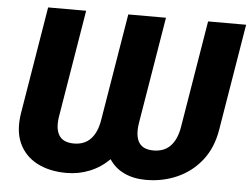

<svg xmlns="http://www.w3.org/2000/svg" viewBox="-52 -793 1133 867"><g transform="rotate(5 514.5 -359.5)"><path d="M51.8 -243.7 131.8 -727.5H304.2L224.1 -243.7Q214.4 -186.5 233.2 -156Q252 -125.5 301.3 -125.5Q349.1 -125.5 377.4 -155.8Q405.8 -186 415 -243.7L495.1 -727.5H666L585.9 -243.7Q576.7 -186 595 -155.8Q613.3 -125.5 661.6 -125.5Q710.4 -125.5 739 -155.8Q767.6 -186 776.9 -243.7L856.9 -727.5H1029.3L949.2 -243.7Q935.5 -161.6 891.1 -105.2Q846.7 -48.8 781.2 -19.5Q715.8 9.8 639.2 9.8Q583.5 9.8 540.8 -10.3Q498 -30.3 472.7 -69.3Q433.6 -30.3 384 -10.3Q334.5 9.8 279.3 9.8Q201.7 9.8 145.5 -19.5Q89.4 -48.8 63.7 -105.2Q38.1 -161.6 51.8 -243.7Z"/></g></svg>

Font: Inter ExtraBold
Style: Italic
Weight: 800
Italic angle: -9.3988°
Designer: Rasmus Andersson
Foundry: rsms
Version: Version 4.001;git-66647c0bb